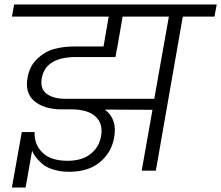

<svg xmlns="http://www.w3.org/2000/svg" viewBox="-20 -760 985 855"><path d="M271 -320H667L732 -686H526L503 -553L499 -534V-532L494 -506H319Q183 -506 166 -412Q158 -364 188 -342Q218 -320 271 -320ZM611 0 659 -271 447 -272Q504 -229 488 -146Q476 -80 424.5 -37.5Q373 5 288 5Q248 5 215.5 -5.5Q183 -16 165 -33Q147 -50 137 -63.5Q127 -77 123 -89L94 75H33L77 -172H134Q132 -117 169 -80.5Q206 -44 281 -44Q346 -44 384 -75Q422 -106 430 -153Q440 -209 405.5 -241Q371 -273 297 -273H246Q174 -275 132 -310.5Q90 -346 103 -416Q112 -466 145.5 -498Q179 -530 220 -541.5Q261 -553 310 -553H441L464 -686H33L43 -740H945L935 -686H794L674 0Z"/></svg>

Font: Poppins Light
Style: Italic
Weight: 300
Italic angle: -10°
Designer: Ninad Kale (Devanagari), Jonny Pinhorn (Latin)
Foundry: Indian Type Foundry
Version: Version 3.200;PS 1.000;hotconv 16.6.54;makeotf.lib2.5.65590